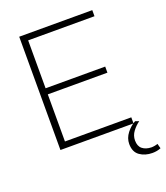

<svg xmlns="http://www.w3.org/2000/svg" viewBox="-161 -816 971 1126"><g transform="rotate(-20 324.0 -253.0)"><path d="M93 0V-707H549V-669H135V-370H507V-332H135V-38H549V0ZM595 201Q549 201 516.5 178Q484 155 484 105Q484 69 508 38Q532 7 562 -9L585 -1Q560 17 541.5 42Q523 67 523 97Q523 133 544 150Q565 167 600 168Q609 168 620.5 166Q632 164 640 161L648 191Q636 196 622.5 198.5Q609 201 595 201Z"/></g></svg>

Font: Onest Thin
Style: Regular
Weight: 250
Designer: Dmitri Voloshin, Andrey Kudryavtsev
Foundry: Dmitri Voloshin, Andrey Kudryavtsev
Version: Version 1.000;gftools[0.9.33]